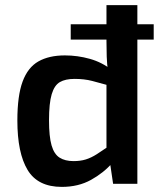

<svg xmlns="http://www.w3.org/2000/svg" viewBox="-20 -720 622 752"><path d="M582 -625V-565H257V-625ZM234 -503Q284 -503 332 -489.5Q380 -476 419 -445L411 -384Q372 -395 341 -403Q310 -411 272 -411Q236 -411 214.5 -398.5Q193 -386 182.5 -351Q172 -316 172 -249Q172 -185 182 -150.5Q192 -116 213.5 -102.5Q235 -89 268 -89Q295 -89 316 -95.5Q337 -102 359 -116Q381 -130 410 -150L420 -82Q386 -43 336.5 -15.5Q287 12 222 12Q128 12 88 -54.5Q48 -121 48 -248Q48 -345 68.5 -400.5Q89 -456 130.5 -479.5Q172 -503 234 -503ZM518 -700V0H423L410 -88L397 -98V-426L403 -440Q399 -469 398 -498.5Q397 -528 397 -559V-700Z"/></svg>

Font: Exo 2 SemiBold
Style: Regular
Weight: 600
Designer: Natanael Gama
Foundry: Natanael Gama
Version: Version 2.010